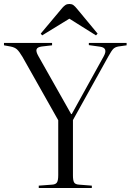

<svg xmlns="http://www.w3.org/2000/svg" viewBox="-28 -946 657 966"><path d="M167 0V-12L234 -17Q252 -18 258.5 -28Q265 -38 265 -65V-341L85 -660Q69 -687 57.5 -697.5Q46 -708 25 -712L-8 -718V-730H234V-718L182 -712Q160 -709 156 -698Q152 -687 165 -664L330 -372H333L494 -663Q517 -705 476 -711L419 -719V-730H609V-718L567 -712Q551 -709 542 -700Q533 -691 517 -662L339 -342V-63Q339 -38 345 -28Q351 -18 370 -17L434 -12V0ZM184 -768 177 -777 286 -907Q293 -915 301 -920.5Q309 -926 321 -926Q333 -926 341 -920.5Q349 -915 361 -900L463 -777L455 -768L321 -852Z"/></svg>

Font: Literata 72pt Light
Style: Regular
Weight: 300
Designer: Latin by Veronika Burian and Jose Scaglione. Greek by Irene Vlachou. Cyrillic by Vera Evstafieva.
Foundry: TypeTogether
Version: Version 3.002